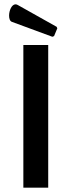

<svg xmlns="http://www.w3.org/2000/svg" viewBox="-20 -868 331 888"><path d="M203 -660H88V0H203ZM230 -701 245 -737 242 -744 62 -845C58 -847 55 -848 52 -848C34 -848 22 -819 22 -796C22 -782 26 -770 35 -767L222 -698Z"/></svg>

Font: Quattrocento Sans
Style: Bold
Weight: 700
Designer: Pablo Impallari
Foundry: Pablo Impallari, Igino Marini, Brenda Gallo
Version: Version 2.000